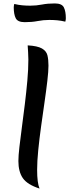

<svg xmlns="http://www.w3.org/2000/svg" viewBox="-20 -1066 403 1117"><path d="M262 -684Q262 -652 255.5 -596Q249 -540 239 -471Q229 -402 219 -330Q209 -258 202.5 -192.5Q196 -127 196 -78Q196 -2 210 31Q139 8 113 -29.5Q87 -67 87 -129Q87 -160 93 -211.5Q99 -263 107.5 -327Q116 -391 124.5 -460Q133 -529 139 -596Q145 -663 145 -720Q145 -741 143.5 -762Q142 -783 141 -802Q198 -799 224 -784Q250 -769 256 -744Q262 -719 262 -684ZM124 -937Q83 -937 71.5 -960Q60 -983 60 -1023Q60 -1032 63 -1043Q88 -1037 110.5 -1035Q133 -1033 156 -1033Q191 -1033 224 -1039.5Q257 -1046 299 -1046Q340 -1046 351.5 -1023Q363 -1000 363 -960Q363 -951 360 -940Q335 -946 312.5 -948Q290 -950 267 -950Q232 -950 199 -943.5Q166 -937 124 -937Z"/></svg>

Font: Merienda Medium
Style: Regular
Weight: 500
Designer: Eduardo Rodriguez Tunni
Foundry: Eduardo Rodriguez Tunni
Version: Version 2.001; ttfautohint (v1.8.4.7-5d5b)